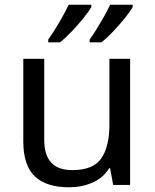

<svg xmlns="http://www.w3.org/2000/svg" viewBox="-20 -786 658 816"><path d="M533 -536V0H461L448 -71H444Q418 -29 372 -9.5Q326 10 274 10Q177 10 128 -36.5Q79 -83 79 -185V-536H168V-191Q168 -63 287 -63Q376 -63 410.5 -113Q445 -163 445 -257V-536ZM544 -766V-756Q534 -738 511 -709.5Q488 -681 461 -652.5Q434 -624 411 -606H361V-618Q375 -637 391 -663Q407 -689 422.5 -716.5Q438 -744 448 -766ZM368 -766V-756Q358 -738 335 -709.5Q312 -681 285 -652.5Q258 -624 235 -606H185V-618Q206 -647 231 -689.5Q256 -732 272 -766Z"/></svg>

Font: Noto IKEA Arabic
Style: Regular
Weight: 400
Designer: Monotype Design Team
Foundry: Monotype Imaging Inc.
Version: Version 1.200